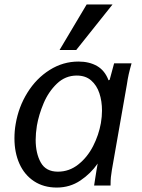

<svg xmlns="http://www.w3.org/2000/svg" viewBox="-20 -835 640 864"><path d="M45 -212.5Q45 -246 50.5 -277Q63.5 -354 103.5 -418.2Q143.5 -482.5 203.5 -520.2Q263.5 -558 333 -558Q382 -558 417 -537.8Q452 -517.5 468.5 -473.5L473.5 -476L493.5 -550H572Q564 -522 559.2 -500.8Q554.5 -479.5 551 -455L483.5 -70.5Q480.5 -52 479 -38Q477.5 -24 477.5 0H403.5Q405.5 -14.5 408.5 -32.5Q411.5 -50.5 414.5 -70L419.5 -99Q388.5 -54 341.5 -22.5Q294.5 9 235.5 9Q176.5 9 133.2 -19.5Q90 -48 67.5 -98.2Q45 -148.5 45 -212.5ZM434 -281Q439 -311 439 -337Q439 -380 427.2 -415.5Q415.5 -451 390.2 -473Q365 -495 325.5 -495Q274 -495 236 -458.5Q198 -422 176.2 -370.2Q154.5 -318.5 146 -269.5Q140.5 -234.5 140.5 -206Q140.5 -145 163.5 -103.8Q186.5 -62.5 240.5 -62.5Q291.5 -62.5 332.2 -94.8Q373 -127 398.8 -177.2Q424.5 -227.5 434 -281ZM248 -610 370 -815H486.5L323 -610Z"/></svg>

Font: JuliaMono
Style: Italic
Weight: 400
Italic angle: -9°
Monospace: yes
Designer: cormullion
Foundry: corm
Version: Version 0.057; ttfautohint (v1.8.4)